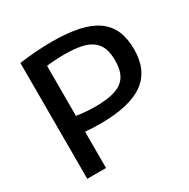

<svg xmlns="http://www.w3.org/2000/svg" viewBox="-168 -902 1037 1055"><g transform="rotate(-30 350.5 -375.0)"><path d="M89 -735Q198 -750 295 -750Q393 -750 463.5 -735Q534 -720 579.5 -688Q625 -656 646.5 -606.5Q668 -557 668 -488Q668 -354 579 -290Q490 -226 303 -226Q282 -226 259 -227Q236 -228 208 -230V0H89ZM321 -321Q384 -321 427 -330Q470 -339 496.5 -359Q523 -379 535 -410.5Q547 -442 547 -488Q547 -533 535 -564.5Q523 -596 496 -616.5Q469 -637 425.5 -646Q382 -655 320 -655Q291 -655 259.5 -653Q228 -651 208 -648V-331Q216 -329 229 -327.5Q242 -326 257.5 -324.5Q273 -323 289.5 -322Q306 -321 321 -321Z"/></g></svg>

Font: Encode Sans Wide
Style: Medium
Weight: 500
Designer: Pablo Impallari, Andres Torresi
Foundry: Pablo Impallari, Andres Torresi
Version: Version 1.000; ttfautohint (v1.00) -l 8 -r 50 -G 200 -x 14 -